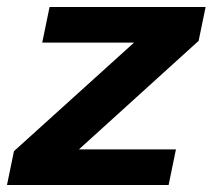

<svg xmlns="http://www.w3.org/2000/svg" viewBox="-25 -530 609 550"><path d="M-5 0 15 -97 359 -408H96L117 -510H564L544 -413L201 -102H479L458 0Z"/></svg>

Font: Saira SemiExpanded SemiBold
Style: Italic
Weight: 600
Width: 6
Italic angle: -12°
Designer: Hector Gatti with collaboration of the Omnibus-Type team
Foundry: Omnibus-Type
Version: Version 1.101